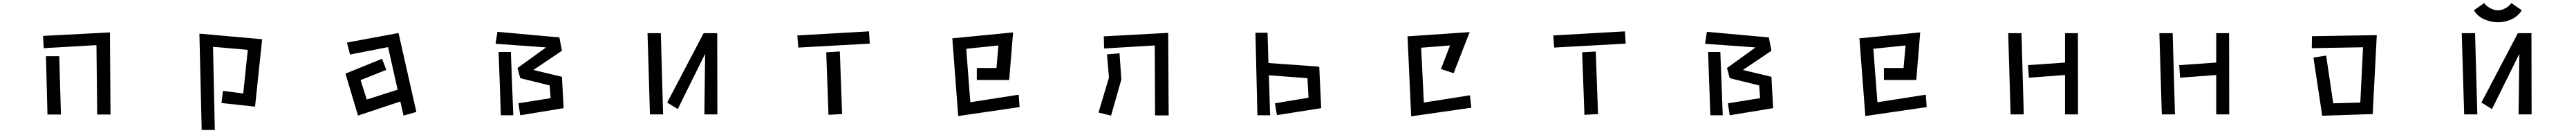

<svg xmlns="http://www.w3.org/2000/svg" viewBox="-20 -739 17040 878"><path d="M618 -441 269 -421 265 -502 707 -525 711 17H623ZM284 -368H372L383 17H294Z M1455 -139 1589 -122 1619 -410 1389 -430 1401 119H1314L1299 -517L1714 -480L1667 -35L1445 -59Z M2628 -69 2348 24 2265 -253 2507 -351 2535 -278 2365 -210 2406 -82 2610 -147 2547 -428 2295 -379 2275 -458 2616 -521 2734 0 2649 24Z M3409 -57 3622 -91 3616 -175 3421 -223 3403 -290 3592 -426 3258 -450 3270 -529 3680 -492 3697 -404 3508 -277 3697 -232 3708 -25 3421 22ZM3278 -396H3359L3375 22H3293Z M4644 -384 4463 -19 4393 -62 4634 -520H4724L4725 16H4639ZM4263 -520H4351L4366 16H4279Z M5254 -505 5728 -532 5733 -451 5260 -425ZM5445 -394 5535 -399 5550 14 5460 19Z M6279 -486 6681 -525 6655 -211H6441V-290H6571L6584 -439L6371 -417L6398 -64L6718 -114L6724 -32L6318 27Z M7618 -439 7283 -419 7281 -499 7707 -522 7710 23H7620ZM7315 -227 7302 -380 7385 -387 7397 -214 7329 24 7246 4Z M8413 -57 8635 -94 8628 -223 8373 -242 8381 22H8297L8284 -523H8364L8370 -323L8706 -299L8719 -25L8426 21Z M9290 -499 9701 -527 9595 -256 9511 -283 9571 -439 9380 -424 9398 -62 9703 -110 9712 -28 9314 29Z M10254 -505 10728 -532 10733 -451 10260 -425ZM10445 -394 10535 -399 10550 14 10460 19Z M11409 -57 11622 -91 11616 -175 11421 -223 11403 -290 11592 -426 11258 -450 11270 -529 11680 -492 11697 -404 11508 -277 11697 -232 11708 -25 11421 22ZM11278 -396H11359L11375 22H11293Z M12279 -486 12681 -525 12655 -211H12441V-290H12571L12584 -439L12371 -417L12398 -64L12718 -114L12724 -32L12318 27Z M13639 -244 13400 -226 13394 -309 13639 -326V-520H13724L13725 16H13639ZM13263 -520H13351L13366 16H13279Z M14639 -244 14400 -226 14394 -309 14639 -326V-520H14724L14725 16H14639ZM14263 -520H14351L14366 16H14279Z M15282 -359 15366 -372 15413 -57 15592 -62 15610 -427 15271 -421 15272 -500 15701 -507 15674 13V14L15340 25Z M16660 -671Q16635 -631 16592 -611.5Q16549 -592 16502 -592Q16456 -592 16412 -611.5Q16368 -631 16343 -671L16412 -719Q16423 -701 16449.5 -686Q16476 -671 16502 -671Q16528 -671 16554 -686Q16580 -701 16591 -719ZM16644 -384 16463 -19 16393 -62 16634 -520H16724L16725 16H16639ZM16263 -520H16351L16366 16H16279Z"/></svg>

Font: Moralerspace Krypton JPDOC
Style: Regular
Weight: 400
Version: v0.0.6; ttfautohint (v1.8.4.7-5d5b-dirty) -l 6 -r 45 -G 200 